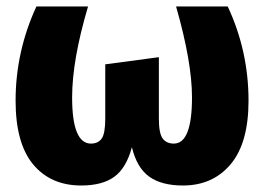

<svg xmlns="http://www.w3.org/2000/svg" viewBox="-20 -553 813 591"><path d="M681 -533Q745 -396 745 -243Q745 -113 690 -47.5Q635 18 543 18Q477 18 439 -9.5Q401 -37 386 -100Q369 -36 332 -9Q295 18 230 18Q136 18 82 -47Q28 -112 28 -243Q28 -394 92 -533H251Q202 -368 202 -253Q202 -111 260 -111Q282 -111 293 -126.5Q304 -142 304 -188V-355L469 -377V-188Q469 -143 480.5 -127Q492 -111 515 -111Q571 -111 571 -253Q571 -362 522 -533Z"/></svg>

Font: FiraGO ExtraBold
Style: Regular
Weight: 800
Designer: bBox Type
Foundry: bBox Type GmbH
Version: Version 1.001;PS 001.001;hotconv 1.0.88;makeotf.lib2.5.64775